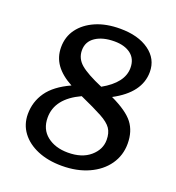

<svg xmlns="http://www.w3.org/2000/svg" viewBox="-132 -821 861 940"><g transform="rotate(20 298.0 -350.5)"><path d="M52 -168Q52 -232 88 -283.5Q124 -335 205 -372Q149 -402 121 -441Q93 -480 93 -531Q93 -586 123.5 -627Q154 -668 208 -691.5Q262 -715 335 -715Q429 -715 486 -674Q543 -633 543 -565Q543 -457 411 -387Q496 -347 528.5 -304.5Q561 -262 561 -198Q561 -137 527.5 -89Q494 -41 433.5 -13.5Q373 14 294 14Q222 14 167.5 -9Q113 -32 82.5 -73Q52 -114 52 -168ZM194 -552Q194 -509 228 -480Q262 -451 344 -416Q447 -474 447 -551Q447 -598 415 -622.5Q383 -647 330 -647Q269 -647 231.5 -622Q194 -597 194 -552ZM270 -340Q149 -284 149 -185Q149 -124 191.5 -90.5Q234 -57 300 -57Q373 -57 415.5 -93.5Q458 -130 458 -180Q458 -216 442.5 -239Q427 -262 386.5 -284Q346 -306 270 -340Z"/></g></svg>

Font: Literata 7pt Medium
Style: Italic
Weight: 500
Italic angle: -2°
Designer: Latin by Veronika Burian and Jose Scaglione. Greek by Irene Vlachou. Cyrillic by Vera Evstafieva
Foundry: TypeTogether
Version: Version 3.002